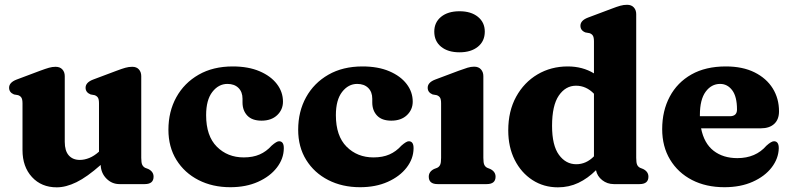

<svg xmlns="http://www.w3.org/2000/svg" viewBox="-20 -769 3304 802"><path d="M74 -142V-337Q74 -354.5 69.2 -361.5Q64.5 -368.5 55.5 -371.5L38.5 -374.5Q18 -383 18 -402.5Q18 -424.5 49 -436.5L147.5 -473.5Q170.5 -482 184.5 -486Q198.5 -490 212 -490Q230.5 -490 240.5 -479Q250.5 -468 250.5 -451V-176.5Q250.5 -139 267.2 -120Q284 -101 313.5 -101Q332.5 -101 353 -109.2Q373.5 -117.5 393.5 -135.5V-337Q393.5 -354.5 388.8 -361.5Q384 -368.5 375 -371.5L358.5 -374.5Q337.5 -383 337.5 -402.5Q337.5 -424.5 368.5 -436.5L467 -473.5Q489.5 -482 503.8 -486Q518 -490 532.5 -490Q550.5 -490 560.2 -479Q570 -468 570 -451V-109.5Q570 -89 574.2 -80.5Q578.5 -72 586.5 -68L599.5 -63Q621.5 -52 621.5 -31Q621.5 0 584.5 0H479Q447.5 0 424.8 -22.8Q402 -45.5 400.5 -80Q343.5 -29.5 299.5 -8Q255.5 13.5 217 13.5Q153 13.5 113.5 -29.5Q74 -72.5 74 -142Z M1162 -344.5Q1162 -311 1137.8 -288Q1113.5 -265 1072.5 -265Q1033 -265 1013 -286.2Q993 -307.5 993 -341V-356.5Q993 -385 976 -401.8Q959 -418.5 930 -418.5Q893 -418.5 867 -385Q841 -351.5 841 -288Q841 -201 885.8 -156.2Q930.5 -111.5 998 -111.5Q1036.5 -111.5 1064.5 -123.8Q1092.5 -136 1114.5 -160.5Q1136 -179.5 1146 -179Q1166 -178.5 1165.5 -149Q1165 -106 1136.5 -69Q1108 -32 1057.8 -9.5Q1007.5 13 942 13Q867.5 13 809 -17Q750.5 -47 717 -101Q683.5 -155 683.5 -227Q683.5 -303 716.5 -362.8Q749.5 -422.5 809.8 -457Q870 -491.5 952 -491.5Q1017 -491.5 1064 -471.5Q1111 -451.5 1136.5 -418.2Q1162 -385 1162 -344.5Z M1704 -344.5Q1704 -311 1679.8 -288Q1655.5 -265 1614.5 -265Q1575 -265 1555 -286.2Q1535 -307.5 1535 -341V-356.5Q1535 -385 1518 -401.8Q1501 -418.5 1472 -418.5Q1435 -418.5 1409 -385Q1383 -351.5 1383 -288Q1383 -201 1427.8 -156.2Q1472.5 -111.5 1540 -111.5Q1578.5 -111.5 1606.5 -123.8Q1634.5 -136 1656.5 -160.5Q1678 -179.5 1688 -179Q1708 -178.5 1707.5 -149Q1707 -106 1678.5 -69Q1650 -32 1599.8 -9.5Q1549.5 13 1484 13Q1409.5 13 1351 -17Q1292.5 -47 1259 -101Q1225.5 -155 1225.5 -227Q1225.5 -303 1258.5 -362.8Q1291.5 -422.5 1351.8 -457Q1412 -491.5 1494 -491.5Q1559 -491.5 1606 -471.5Q1653 -451.5 1678.5 -418.2Q1704 -385 1704 -344.5Z M1899.5 -550.5Q1851 -550.5 1822.5 -573.8Q1794 -597 1794 -637Q1794 -675.5 1822.5 -698.8Q1851 -722 1899.5 -722Q1947.5 -722 1976.2 -698.8Q2005 -675.5 2005 -637Q2005 -597 1976.2 -573.8Q1947.5 -550.5 1899.5 -550.5ZM1999 -451V-109.5Q1999 -89 2003 -80.5Q2007 -72 2015.5 -68L2028 -63Q2050 -52 2050 -31Q2050 0 2013 0H1808Q1771 0 1771 -31Q1771 -52 1793 -63L1806 -68Q1814.5 -72 1818.5 -80.5Q1822.5 -89 1822.5 -109.5V-337Q1822.5 -354.5 1817.8 -361.5Q1813 -368.5 1804 -371.5L1787 -374.5Q1766.5 -383 1766.5 -402.5Q1766.5 -424.5 1797.5 -436.5L1896 -473.5Q1919 -482 1933 -486.2Q1947 -490.5 1960.5 -490.5Q1979 -490.5 1989 -479.2Q1999 -468 1999 -451Z M2103 -224.5Q2103 -305 2136 -365Q2169 -425 2225.2 -458.2Q2281.5 -491.5 2351.5 -491.5Q2413.5 -491.5 2461 -462.5V-596Q2461 -613.5 2456.2 -620.5Q2451.5 -627.5 2442.5 -630.5L2425.5 -633.5Q2404.5 -641.5 2404.5 -661.5Q2404.5 -683.5 2436 -695.5L2534.5 -732.5Q2556.5 -741 2570.8 -745Q2585 -749 2599.5 -749Q2617.5 -749 2627.5 -738Q2637.5 -727 2637.5 -710V-109.5Q2637.5 -89 2641.5 -80.5Q2645.5 -72 2654 -68L2666.5 -63Q2688.5 -52 2688.5 -31Q2688.5 0 2651.5 0H2544Q2516.5 0 2495.5 -16.5Q2474.5 -33 2469.5 -58Q2435.5 -24 2396 -5.2Q2356.5 13.5 2310.5 13.5Q2251 13.5 2204 -17Q2157 -47.5 2130 -101Q2103 -154.5 2103 -224.5ZM2286 -243.5Q2286 -161.5 2314.8 -122.2Q2343.5 -83 2387 -83Q2428.5 -83 2461 -116V-377.5Q2428.5 -411 2386 -411Q2342.5 -411 2314.2 -369.8Q2286 -328.5 2286 -243.5Z M3234 -304Q3234 -270 3214 -251.5Q3194 -233 3158 -233H2908.5Q2921 -170 2960.8 -139.2Q3000.5 -108.5 3060 -108.5Q3136.5 -108.5 3181.5 -160.5Q3202.5 -179.5 3213.5 -179Q3233 -178.5 3233 -150Q3232 -107 3203.5 -69.8Q3175 -32.5 3124.2 -9.8Q3073.5 13 3006 13Q2929 13 2870.5 -17.2Q2812 -47.5 2779 -102.2Q2746 -157 2746 -229.5Q2746 -306 2777.5 -365.2Q2809 -424.5 2868.2 -458Q2927.5 -491.5 3012 -491.5Q3082 -491.5 3131.8 -466.8Q3181.5 -442 3207.8 -399.8Q3234 -357.5 3234 -304ZM2903.5 -288.5Q2903.5 -286 2903.5 -283.5H3028.5Q3058.5 -283.5 3058.5 -311.5Q3058.5 -365.5 3038.5 -392Q3018.5 -418.5 2988 -418.5Q2951.5 -418.5 2927.5 -385.8Q2903.5 -353 2903.5 -288.5Z"/></svg>

Font: Fraunces 9pt Soft
Style: Bold
Weight: 700
Version: Version 1.000;[b76b70a41]